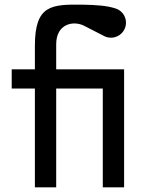

<svg xmlns="http://www.w3.org/2000/svg" viewBox="-20 -800 616 820"><path d="M129 -604V-504H30V-422H129V0H220V-422H419V0H510V-504H220V-611C220 -699 294 -713 339 -690L421 -648C431 -642 442 -639 454 -639C489 -639 518 -667 518 -703C518 -730 502 -752 479 -762C479 -762 478 -762 478 -762L473 -764C437 -776 390 -779 335 -780C199 -782 129 -779 129 -604Z"/></svg>

Font: Hibana 45 SubMedium
Style: Regular
Weight: 500
Width: 6
Designer: pygmalion
Foundry: ybstudio
Version: Version 2021.007;FEAKit 1.0